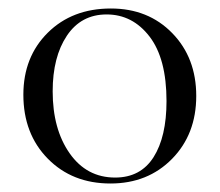

<svg xmlns="http://www.w3.org/2000/svg" viewBox="-20 -419 517 452"><path d="M240 13Q150 13 92.5 -45.5Q35 -104 35 -196Q35 -285 92.5 -342Q150 -399 241 -399Q329 -399 385.5 -341Q442 -283 442 -193Q442 -103 385 -45Q328 13 240 13ZM251 -1Q311 -1 341.5 -49Q372 -97 372 -181Q372 -281 332 -333Q292 -385 231 -385Q171 -385 137.5 -335Q104 -285 104 -204Q104 -115 144 -58Q184 -1 251 -1Z"/></svg>

Font: Cormorant
Style: Regular
Weight: 400
Designer: Christian Thalmann (Catharsis Fonts)
Version: Version 1.000;PS 001.000;hotconv 1.0.70;makeotf.lib2.5.58329